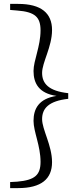

<svg xmlns="http://www.w3.org/2000/svg" viewBox="-20 -793 413 985"><path d="M330 -315C230 -326 196 -364 196 -419C196 -473 247 -553 247 -639C247 -725 192 -773 73 -773H32V-742L68 -739C160 -732 188 -705 188 -637C188 -555 152 -483 152 -429C152 -365 180 -314 270 -301C180 -287 152 -236 152 -173C152 -117 188 -45 188 37C188 104 160 131 68 139L32 141V172H73C192 172 247 125 247 39C247 -47 196 -128 196 -182C196 -237 230 -275 330 -286Z"/></svg>

Font: Source Han Serif CN Light
Style: Regular
Weight: 300
Designer: Ryoko NISHIZUKA 西塚涼子 (kana & ideographs); Frank Grießhammer (Latin, Greek & Cyrillic); Wenlong ZHANG 张文龙 (bopomofo); San
Foundry: Adobe
Version: Version 2.003;hotconv 1.1.1;makeotfexe 2.6.0